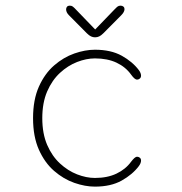

<svg xmlns="http://www.w3.org/2000/svg" viewBox="-20 -668 659 697"><path d="M324.5 9.5Q289 9.5 249.8 -4.2Q210.5 -18 176.5 -47.5Q142.5 -77 121.2 -124.5Q100 -172 100 -239Q100 -306 121.2 -353.5Q142.5 -401 176.5 -430.5Q210.5 -460 249.8 -473.8Q289 -487.5 324.5 -487.5Q382.5 -487.5 421.8 -465.8Q461 -444 484 -413.5Q488.5 -407.5 490.2 -402.5Q492 -397.5 492 -393.5Q492 -386.5 487.5 -382.8Q483 -379 478 -379Q473 -379 467.8 -383.5Q462.5 -388 456 -397Q436 -425 403 -440.5Q370 -456 324.5 -456Q293.5 -456 260 -443Q226.5 -430 197.8 -403.5Q169 -377 151.2 -336Q133.5 -295 133.5 -239Q133.5 -183 151.2 -142Q169 -101 197.8 -74.5Q226.5 -48 260 -35Q293.5 -22 324.5 -22Q370 -22 403 -37.8Q436 -53.5 456 -81Q462.5 -89.5 467.8 -94.2Q473 -99 478 -99Q483 -99 487.5 -95.5Q492 -92 492 -85Q492 -80.5 490 -75.5Q488 -70.5 484 -65Q461 -34.5 421.8 -12.5Q382.5 9.5 324.5 9.5ZM420 -612.5 355 -547Q347 -539 340 -535.8Q333 -532.5 325 -532.5Q317.5 -532.5 310.5 -535.8Q303.5 -539 295.5 -547L230.5 -612.5Q220 -623 220 -634Q220 -640 223.5 -643.8Q227 -647.5 233 -647.5Q240 -647.5 244.2 -644.2Q248.5 -641 256 -633L325.5 -561L394.5 -632.5Q402 -640.5 406.5 -644Q411 -647.5 417.5 -647.5Q424 -647.5 428 -644Q432 -640.5 432 -635Q432 -624.5 420 -612.5Z"/></svg>

Font: Sono Monospace ExtraLight
Style: Regular
Weight: 250
Version: Version 2.112